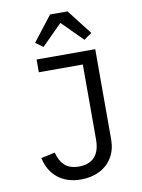

<svg xmlns="http://www.w3.org/2000/svg" viewBox="-101 -1003 802 1083"><g transform="rotate(-10 300.0 -461.5)"><path d="M480 -698V-181Q480 -123 454 -79Q428 -35 381 -11.5Q334 12 274 12Q195 12 142.5 -29.5Q90 -71 74 -146L154 -163Q165 -116 193.5 -89Q222 -62 276 -62Q334 -62 365 -95.5Q396 -129 396 -196V-625H144V-698ZM363 -935 474 -792 429 -761 312 -878 195 -761 152 -792 263 -935Z"/></g></svg>

Font: iA Writer Mono V
Style: Regular
Weight: 400
Designer: Mike Abbink, Paul van der Laan, Pieter van Rosmalen
Foundry: Bold Monday
Version: Version 2.000